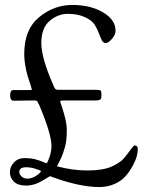

<svg xmlns="http://www.w3.org/2000/svg" viewBox="-20 -739 597 776"><path d="M115 -333H122C123.3 -333 124.8 -332.7 126.5 -332C128.2 -331.3 129.3 -330.8 130 -330.5C130.7 -330.2 132 -327.7 134 -323C134.7 -322.3 135.7 -320.5 137 -317.5C138.3 -314.5 139.3 -312.3 140 -311C172 -235 188 -181 188 -149C188 -135 185.5 -120.5 180.5 -105.5C175.5 -90.5 171.3 -81.7 168 -79C166.7 -79 162 -80.8 154 -84.5C146 -88.2 135.8 -91.7 123.5 -95C111.2 -98.3 96.3 -100 79 -100C61.7 -100 47.5 -94.2 36.5 -82.5C25.5 -70.8 20 -57.7 20 -43C20 -28.3 25.3 -15.7 36 -5C46.7 5.7 63.2 11 85.5 11C107.8 11 129.3 4.7 150 -8C170.7 -20.7 181.3 -27 182 -27C260 2.3 326.3 17 381 17C403.7 17 424.3 12.8 443 4.5C461.7 -3.8 476.5 -14.3 487.5 -27C498.5 -39.7 508 -53.3 516 -68C524 -82.7 529.5 -95.7 532.5 -107C535.5 -118.3 537 -128.5 537 -137.5C537 -146.5 532.7 -151 524 -151C521.3 -151 516.2 -145.7 508.5 -135C500.8 -124.3 492 -112.8 482 -100.5C472 -88.2 455.2 -76.7 431.5 -66C407.8 -55.3 375.3 -50 334 -50C292.7 -50 251.3 -55.7 210 -67L213 -72L219 -84L226.5 -99.5C229.5 -105.8 232.3 -112.8 235 -120.5C237.7 -128.2 240.2 -136.2 242.5 -144.5C244.8 -152.8 246.7 -162.2 248 -172.5C249.3 -182.8 250 -197.8 250 -217.5C250 -237.2 243.3 -267.3 230 -308C225.3 -321.3 223 -328.8 223 -330.5C223 -332.2 230.3 -333 245 -333H367C380.3 -333 387.7 -336 389 -342C389.7 -344 390 -349 390 -357C390 -365 389 -370.2 387 -372.5C385 -374.8 379 -376 369 -376H214C209.3 -376 205.8 -377.2 203.5 -379.5C201.2 -381.8 198.3 -387.3 195 -396C163 -468.7 147 -525.2 147 -565.5C147 -605.8 158.2 -635.5 180.5 -654.5C202.8 -673.5 227.3 -683 254 -683C280.7 -683 303.5 -678.7 322.5 -670C341.5 -661.3 354.7 -651.3 362 -640C369.3 -628.7 375.3 -616.5 380 -603.5C384.7 -590.5 388.8 -580.8 392.5 -574.5C396.2 -568.2 401.3 -565 408 -565C414.7 -565 422.8 -570.7 432.5 -582C442.2 -593.3 447 -604.3 447 -615C447 -644.3 430.2 -669 396.5 -689C362.8 -709 321.3 -719 272 -719C222.7 -719 178 -702.5 138 -669.5C98 -636.5 78 -587.3 78 -522C78 -485.3 86 -444.7 102 -400C106.7 -385.3 109 -377.5 109 -376.5C109 -375.5 103.3 -375 92 -375H34C25.3 -375 21 -367.8 21 -353.5C21 -339.2 25.7 -332 35 -332ZM58 -44C58 -56.7 67.3 -63 86 -63C97.3 -63 109.7 -61 123 -57C136.3 -53 144 -49.7 146 -47C140.7 -38.3 131.3 -30.7 118 -24C108.7 -19.3 99.5 -17 90.5 -17C81.5 -17 73.8 -19.8 67.5 -25.5C61.2 -31.2 58 -37.3 58 -44Z"/></svg>

Font: Sorts Mill Goudy
Style: Regular
Weight: 400
Version: Version 003.101